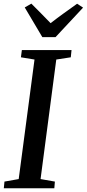

<svg xmlns="http://www.w3.org/2000/svg" viewBox="-24 -1012 466 1032"><path d="M-3.5 0 0 -36 76.5 -49.5 161.5 -692 88.5 -704 93.5 -743H360.5L356.5 -704L278.5 -692L194 -49.5L271 -36L268 0ZM203.5 -812.5 109 -972 144.5 -992.5Q170.5 -966.5 196.5 -940.2Q222.5 -914 248 -887.5Q282 -914 318 -940Q354 -966 390.5 -992L422.5 -971L274.5 -812.5Z"/></svg>

Font: Merriweather 48pt Medium
Style: Italic
Weight: 500
Italic angle: -7.8°
Version: Version 2.101